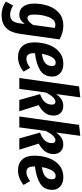

<svg xmlns="http://www.w3.org/2000/svg" viewBox="662 -1458 1016 2381"><g transform="rotate(90 1169.5 -268.0)"><path d="M468 -499 400 -12Q383 108 325.5 164Q268 220 166 220Q74 220 -1 167L48 77Q109 114 162 114Q204 114 231.5 89.5Q259 65 268 -1L277 -68Q253 -35 225.5 -17.5Q198 0 160 0Q96 0 60 -49.5Q24 -99 24 -183Q24 -276 52 -358.5Q80 -441 141.5 -493.5Q203 -546 298 -546Q382 -546 468 -499ZM160 -181Q160 -139 171.5 -120Q183 -101 205 -101Q243 -101 289 -172L326 -440Q307 -447 288 -447Q225 -447 192.5 -367Q160 -287 160 -181Z M929 -410Q929 -306 849 -257.5Q769 -209 639 -194V-180Q639 -132 656.5 -110Q674 -88 708 -88Q736 -88 761.5 -99Q787 -110 820 -134L868 -53Q784 16 688 16Q602 16 553.5 -35.5Q505 -87 505 -185Q505 -279 534 -361.5Q563 -444 623 -495Q683 -546 771 -546Q844 -546 886.5 -507.5Q929 -469 929 -410ZM798 -405Q798 -451 757 -451Q714 -451 687 -402.5Q660 -354 647 -281Q798 -298 798 -405Z M1146 -457Q1178 -502 1213.5 -523.5Q1249 -545 1293 -545Q1347 -545 1380 -512.5Q1413 -480 1413 -427Q1413 -367 1381.5 -322Q1350 -277 1283 -240L1359 0H1219L1147 -257Q1218 -284 1247.5 -319.5Q1277 -355 1277 -404Q1277 -425 1267.5 -436.5Q1258 -448 1241 -448Q1215 -448 1185.5 -418Q1156 -388 1127 -329L1082 0H947L1051 -741L1187 -756Z M1623 -457Q1655 -502 1690.5 -523.5Q1726 -545 1770 -545Q1824 -545 1857 -512.5Q1890 -480 1890 -427Q1890 -367 1858.5 -322Q1827 -277 1760 -240L1836 0H1696L1624 -257Q1695 -284 1724.5 -319.5Q1754 -355 1754 -404Q1754 -425 1744.5 -436.5Q1735 -448 1718 -448Q1692 -448 1662.5 -418Q1633 -388 1604 -329L1559 0H1424L1528 -741L1664 -756Z M2334 -410Q2334 -306 2254 -257.5Q2174 -209 2044 -194V-180Q2044 -132 2061.5 -110Q2079 -88 2113 -88Q2141 -88 2166.5 -99Q2192 -110 2225 -134L2273 -53Q2189 16 2093 16Q2007 16 1958.5 -35.5Q1910 -87 1910 -185Q1910 -279 1939 -361.5Q1968 -444 2028 -495Q2088 -546 2176 -546Q2249 -546 2291.5 -507.5Q2334 -469 2334 -410ZM2203 -405Q2203 -451 2162 -451Q2119 -451 2092 -402.5Q2065 -354 2052 -281Q2203 -298 2203 -405Z"/></g></svg>

Font: Fira Sans Compressed SemiBold
Style: Italic
Weight: 600
Width: 1
Italic angle: -8°
Designer: bBox Type GmbH & Carrois Corporate GbR & Edenspiekermann AG
Foundry: bBox Type GmbH & Carrois Corporate GbR & Edenspiekermann AG
Version: Version 4.301